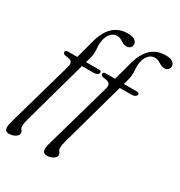

<svg xmlns="http://www.w3.org/2000/svg" viewBox="-217 -854 1095 1171"><g transform="rotate(30 331.0 -268.5)"><path d="M61.5 -422.5Q61.5 -436.5 81 -436.5H145.5L178.5 -559.5Q198 -636.5 238.5 -675.8Q279 -715 343.5 -715Q376.5 -715 392 -703.2Q407.5 -691.5 407.5 -675.5Q407.5 -661 398.2 -651.5Q389 -642 372.5 -642Q357.5 -642 345.5 -648.8Q333.5 -655.5 321.2 -662.5Q309 -669.5 293 -669.5Q269 -669.5 251.8 -652.5Q234.5 -635.5 227.5 -607.5Q219.5 -578 223.2 -542.2Q227 -506.5 217.5 -471.5L207.5 -436H298.5Q315 -436 315 -424.5Q315 -414.5 305.5 -408.5Q296 -402.5 282 -402.5H198L72.5 49.5Q65 76.5 65 95.5Q65 110.5 72.8 118.8Q80.5 127 80.5 139.5Q80.5 155 61.2 166.5Q42 178 18 178Q-4 178 -9.8 160.8Q-15.5 143.5 -4.5 106L126.5 -355.5Q133.5 -380 124.5 -392.5Q115.5 -405 79 -407Q61.5 -411.5 61.5 -422.5ZM328 -422.5Q328 -436.5 347.5 -436.5H412L445 -559.5Q464.5 -636.5 505 -675.8Q545.5 -715 610 -715Q643 -715 658.5 -703.2Q674 -691.5 674 -675.5Q674 -661 664.8 -651.5Q655.5 -642 639 -642Q624 -642 612 -648.8Q600 -655.5 587.8 -662.5Q575.5 -669.5 559.5 -669.5Q535.5 -669.5 518.2 -652.5Q501 -635.5 494 -607.5Q486 -578 489.8 -542.2Q493.5 -506.5 484 -471.5L474 -436H565Q581.5 -436 581.5 -424.5Q581.5 -414.5 572 -408.5Q562.5 -402.5 548.5 -402.5H464.5L339 49.5Q331.5 76.5 331.5 95.5Q331.5 110.5 339.2 118.8Q347 127 347 139.5Q347 155 327.8 166.5Q308.5 178 284.5 178Q262.5 178 256.8 160.8Q251 143.5 262 106L393 -355.5Q400 -380 391 -392.5Q382 -405 345.5 -407Q328 -411.5 328 -422.5Z"/></g></svg>

Font: Fraunces 72pt S050 Light
Style: Italic
Weight: 300
Italic angle: -16°
Version: Version 1.000; ttfautohint (v1.8.3)